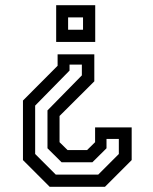

<svg xmlns="http://www.w3.org/2000/svg" viewBox="-20 -720 590 740"><path d="M343.5 -510.5V-406.5L209.5 -273V-172L240.5 -141.5H315.5L346.5 -172V-229H487.5V-103L384.5 0H171.5L68.5 -103V-332.5L202 -466.5V-510.5ZM300 -653H242.5V-605.5H300ZM347 -700V-558.5H196.5V-700ZM295.5 -471H248V-448L115.5 -313V-126.5L195 -47H358.5L438 -126.5V-184.5H390.5V-148.5L336 -94.5H217.5L163 -148.5V-294.5L295.5 -429.5Z"/></svg>

Font: Tourney Medium
Style: Regular
Weight: 500
Designer: Tyler Finck
Foundry: Etcetera Type Co
Version: Version 1.015